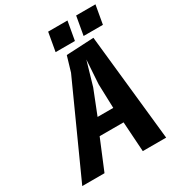

<svg xmlns="http://www.w3.org/2000/svg" viewBox="-217 -1060 1084 1188"><g transform="rotate(-30 325.0 -466.5)"><path d="M17.5 0H176.5L265 -213.5H436L450 0H617L536 -760L340 -750L308 -642ZM431 -665.5 420 -495 425.5 -323H313.5L381.5 -495ZM312.5 -933 289 -800H427L450.5 -933ZM512.5 -933 489 -800H627L650.5 -933Z"/></g></svg>

Font: B612
Style: Regular
Weight: 700
Italic angle: -10°
Designer: Nicolas Chauveau, Thomas Paillot, Jonathan Favre-Lamarine, Jean-Luc Vinot
Foundry: AIRBUS
Version: Version 1.008